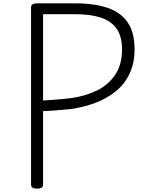

<svg xmlns="http://www.w3.org/2000/svg" viewBox="-20 -1116 879 1150"><path d="M202 14Q166 14 166 -10V-1072Q166 -1084 175.5 -1090Q185 -1096 203 -1096H431Q547 -1096 626 -1068.5Q705 -1041 745.5 -980.5Q786 -920 786 -822Q786 -737 755.5 -673.5Q725 -610 671.5 -567.5Q618 -525 550 -499.5Q482 -474 405 -463Q360 -458 317.5 -455Q275 -452 238 -450V-10Q238 2 229 8Q220 14 202 14ZM238 -514Q262 -516 289.5 -517.5Q317 -519 346.5 -522Q376 -525 404 -528Q491 -540 560.5 -574Q630 -608 670.5 -669Q711 -730 711 -820Q711 -896 679.5 -942.5Q648 -989 585.5 -1010Q523 -1031 431 -1031H238Z"/></svg>

Font: Playwrite FR Moderne Light
Style: Regular
Weight: 300
Version: Version 1.002